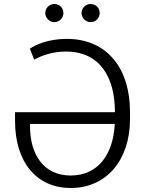

<svg xmlns="http://www.w3.org/2000/svg" viewBox="-20 -932 727 962"><path d="M313.9 -737.2C224.1 -737.2 158.7 -708.5 129.6 -687.9L151.3 -633.2C190 -654.5 245 -673.7 310 -673.7C482.6 -673.7 555.8 -542.6 555.8 -371.1V-369.7H55.4V-325.3C55.4 -120 162.6 9.9 334.5 9.9C513.1 9.9 631.4 -129.3 631.4 -335.6V-371.1C631.4 -584.5 521 -737.2 313.9 -737.2ZM555 -311.1C547.9 -160.5 472.7 -52.6 334.2 -52.6C199.2 -52.6 130.3 -157.3 130.3 -300.1V-311.1ZM252.1 -821C278.1 -821 297.6 -842.3 297.6 -866.5C297.6 -892.4 278.1 -911.9 252.1 -911.9C228 -911.9 206.7 -892.4 206.7 -866.5C206.7 -842.3 228 -821 252.1 -821ZM433.9 -821C459.9 -821 479.4 -842.3 479.4 -866.5C479.4 -892.4 459.9 -911.9 433.9 -911.9C409.8 -911.9 388.5 -892.4 388.5 -866.5C388.5 -842.3 409.8 -821 433.9 -821Z"/></svg>

Font: Karasuma Gothic
Style: Light
Weight: 300
Designer: Rasmus Andersson / Ryoko Nishizuka
Foundry: rsms
Version: Version 1.00